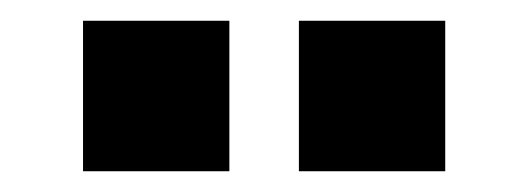

<svg xmlns="http://www.w3.org/2000/svg" viewBox="-20 -740 509 185"><path d="M268 -575V-720H409V-575ZM60 -575V-720H201V-575Z"/></svg>

Font: Instrument Sans Condensed
Style: Bold
Weight: 700
Width: 3
Designer: Rodrigo Fuenzalida
Foundry: fragTYPE
Version: Version 1.000;gftools[0.9.28]